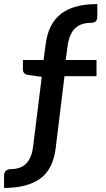

<svg xmlns="http://www.w3.org/2000/svg" viewBox="-103 -753 523 947"><path d="M-83 174V115Q-83 81 -47 81Q-2 81 25.5 54.5Q53 28 60 -29L103 -374L36 -383Q23 -385 16.5 -392Q10 -399 10 -411V-457H112L122 -534Q135 -636 197.5 -684.5Q260 -733 377 -733V-672Q377 -654 368.5 -647Q360 -640 341 -640Q296 -640 268 -614Q240 -588 231 -531L221 -457H373V-377H215L172 -25Q160 81 96 127.5Q32 174 -83 174Z"/></svg>

Font: Aleo SemiBold
Style: Regular
Weight: 600
Designer: Alessio Laiso
Foundry: Alessio Laiso
Version: Version 2.001;gftools[0.9.29]